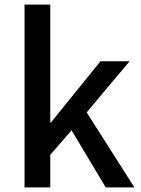

<svg xmlns="http://www.w3.org/2000/svg" viewBox="-20 -817 615 837"><path d="M86.9 0V-796.9H199.2V-283.2H202.1L418 -549.8H544.9L357.9 -327.1L565.9 0H440.9L292 -249L199.2 -142.1V0Z"/></svg>

Font: `nÑOS CN Medium
Style: Regular
Weight: 500
Designer: Ryoko NISHIZUKA ?XZm?[P (kana & ideographs); Paul D. Hunt (Latin, Greek & Cyrillic); Wenlong ZHANG _ e??? (bopomofo); Sa
Foundry: Adobe Systems Incorporated
Version: Version 1.004 June 21, 2023